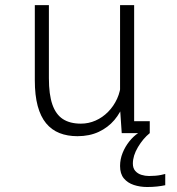

<svg xmlns="http://www.w3.org/2000/svg" viewBox="-20 -520 690 750"><path d="M282.5 12Q243.5 12 212.5 -0.2Q181.5 -12.5 160 -38.5Q138.5 -64.5 127.2 -106.2Q116 -148 116 -206V-500H171V-214.5Q171 -151 184.5 -112Q198 -73 225.5 -55Q253 -37 296 -37Q326 -37 353.2 -49Q380.5 -61 402.2 -83Q424 -105 437.5 -134.5Q451 -164 452.5 -198L477.5 -195Q477.5 -155 464.5 -117.8Q451.5 -80.5 426.8 -51.2Q402 -22 365.8 -5Q329.5 12 282.5 12ZM455.5 0 449 -96V-500H504V-29L487.5 -46.5H565V0ZM625.5 159.5V203.5Q611.5 206.5 593.8 208.5Q576 210.5 555 210.5Q527 210.5 502.8 202.5Q478.5 194.5 463.8 176.8Q449 159 449 128.5Q449 102 459 77.2Q469 52.5 485.2 32.2Q501.5 12 519.5 0H565Q539 21 519 54.5Q499 88 499 119Q499 137 508.5 147.8Q518 158.5 532.5 163Q547 167.5 562 167.5Q575 167.5 586.8 166.5Q598.5 165.5 608.5 163.5Q618.5 161.5 625.5 159.5Z"/></svg>

Font: Trispace Thin ExtraLight
Style: Regular
Weight: 250
Version: Version 1.210